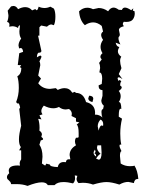

<svg xmlns="http://www.w3.org/2000/svg" viewBox="-20 -607 484 633"><path d="M293 -113.8Q288.6 -107.9 288.6 -103Q288.6 -96.2 296.9 -90.8V-92.8Q296.9 -100.1 291 -101.6Q294.9 -104 294.9 -107.9ZM301.3 -127.9 299.8 -120.6Q299.8 -110.8 311.5 -100.1Q302.7 -94.7 296.9 -84L305.2 -80.6Q314.9 -80.6 314.9 -104.5L313.5 -127.9ZM305.2 -176.3Q309.1 -193.4 315.4 -193.4L319.8 -191.9L320.3 -197.3Q320.3 -208.5 311.5 -212.9Q302.2 -203.6 302.2 -190.4ZM128.9 -61 132.8 -67.4 144.5 -64.5Q144.5 -57.1 170.4 -56.2Q173.8 -72.8 190.4 -72.8L197.3 -72.3Q198.2 -82 207.5 -82L211.9 -81.5L209.5 -95.7Q209.5 -115.7 230.5 -127.9Q227.1 -134.3 227.1 -141.1Q227.1 -147.9 230.5 -152.8H232.4Q239.3 -152.8 239.3 -155.8V-167.5Q239.3 -191.4 232.9 -196.3L241.7 -203.6L230.5 -206.1V-217.3L215.8 -224.6L216.8 -231.4Q216.8 -241.2 207.5 -247.6L196.8 -246.1Q184.1 -246.1 174.3 -254.4Q165.5 -250 155.8 -250Q141.1 -250 124.5 -258.8Q116.2 -249 116.2 -240.7Q116.2 -235.4 120.1 -230L109.9 -226.6L116.7 -213.4L106 -215.3Q110.4 -202.1 110.4 -185.5L109.9 -176.3Q118.2 -170.9 118.2 -163.6L116.2 -155.8Q122.1 -151.4 122.1 -148.4Q122.1 -145.5 114.3 -144L109.9 -129.9Q120.1 -115.2 120.1 -90.3L118.2 -67.9ZM273.9 -291.5Q287.6 -291 287.6 -281.2L284.7 -270.5Q271 -273.9 271 -282.7ZM16.6 0Q16.1 -4.4 13.9 -7.3Q11.7 -10.3 9.3 -12.2Q6.8 -14.2 4.9 -16.4Q2.9 -18.6 2.9 -22.9Q2.9 -29.8 10.3 -35.6L8.8 -43.9Q8.8 -61.5 38.1 -61.5L45.9 -61L44.9 -67.9Q44.9 -75.2 49.8 -81.5V-111.3H43L48.8 -122.1Q42.5 -129.9 42.5 -147.5Q42.5 -165 49.8 -192.4L43.5 -247.6L46.4 -252.4Q43.5 -266.6 39.6 -266.6Q38.6 -266.6 37.1 -265.6L33.2 -270.5Q42 -292.5 42 -316.9Q42 -340.8 37.1 -355.5Q50.3 -362.8 50.3 -382.8L45.4 -385.7L49.8 -392.1L38.6 -392.6L43.5 -431.6L56.2 -436Q54.7 -448.7 48.3 -448.7L43 -447.3L41 -457Q41 -467.3 49.8 -480Q43.9 -487.8 43.9 -503.9L45.9 -523.9Q39.6 -522 39.6 -514.6Q30.8 -520.5 20.5 -520.5L10.3 -519L11.2 -525.4Q11.2 -533.2 3.4 -534.7Q7.8 -544.9 7.8 -556.6L5.4 -571.8L16.6 -585.9L23.9 -587.4Q33.7 -587.4 39.6 -576.7Q52.2 -583.5 63 -583.5Q76.7 -583.5 85.9 -572.8L96.2 -577.1L100.6 -573.2Q104.5 -573.2 107.4 -585Q116.7 -580.6 127 -580.6Q136.2 -580.6 146 -585L157.7 -578.6Q162.6 -569.3 162.6 -552.2Q162.6 -533.7 157.7 -523.9L149.4 -526.4Q142.6 -526.4 134.8 -519L115.7 -522.9L109.9 -517.1V-489.3H105.5L116.7 -438L112.3 -433.1Q110.8 -433.6 109.4 -433.6Q102.1 -433.6 101.6 -418Q110.4 -423.8 113.8 -423.8L116.7 -420.9Q116.7 -417 109.9 -404.3Q112.8 -400.4 112.8 -392.1L106 -357.9L115.2 -348.1L106 -332.5Q120.1 -314 145 -314L164.1 -316.4L170.4 -310.5Q182.6 -316.4 192.9 -316.4Q209.5 -316.4 218.3 -301.3L227.1 -304.2L230 -300.8Q255.4 -300.8 263.7 -270.5Q293.5 -263.2 293.5 -234.9L293 -229H295.9Q307.1 -229 317.9 -219.7Q314.5 -226.1 314.5 -237.8Q314.5 -246.1 319.8 -247.6L322.3 -258.3Q314 -265.6 314 -275.9L317.9 -291V-309.6Q305.2 -311 305.2 -323.2V-325.7L315.4 -330.1L316.9 -347.7Q316.9 -367.7 307.6 -368.2L310.1 -382.8Q310.1 -393.1 306.6 -399.4L315.4 -411.1Q311 -415.5 311 -419.9Q311 -425.8 317.9 -431.6Q311.5 -442.4 311.5 -452.6Q311.5 -464.4 319.8 -475.6Q313.5 -484.9 313.5 -491.7Q313.5 -498.5 319.8 -502.9L315.4 -521.5Q301.3 -533.2 287.1 -533.2Q273.4 -533.2 259.8 -523.9Q242.7 -540 240.7 -569.8Q252.9 -581.5 267.6 -581.5Q277.3 -581.5 286.6 -576.7L305.2 -580.6Q321.3 -580.6 336.4 -569.8Q344.2 -582 354.5 -582Q361.8 -582 371.6 -574.7L381.8 -574.2Q384.8 -582 392.1 -582Q399.9 -582 412.6 -573.2L419.4 -579.6L418 -571.8L423.3 -570.3L424.3 -563Q424.3 -551.8 418.2 -543.2Q412.1 -534.7 395.5 -534.7L388.2 -535.2Q384.8 -531.7 384.8 -526.9L388.2 -520.5Q372.1 -516.6 372.1 -508.3L375 -493.7Q375 -488.3 372.8 -486.8Q370.6 -485.4 370.6 -481.4Q370.6 -472.7 377 -460.4L361.3 -466.3Q364.3 -452.6 373.5 -452.1Q368.7 -444.3 368.7 -437.5Q368.7 -428.2 379.9 -419.9Q376 -414.6 376 -406.2Q376 -397 380.4 -382.3L371.6 -362.8L383.8 -346.2Q375.5 -352.1 371.6 -352.1Q368.2 -352.1 367.7 -348.6L370.1 -340.3L374.5 -343.3L379.9 -339.4Q377 -334.5 376.7 -331.8Q376.5 -329.1 376 -325.2Q381.3 -322.3 381.3 -318.4Q381.3 -314 371.6 -307.1Q377.9 -299.3 377.9 -290Q377.9 -279.8 371.6 -270.5H372.1Q379.9 -270.5 379.9 -247.6L377.4 -248.5Q371.6 -248.5 371.6 -225.1V-222.2L382.3 -215.8Q376.5 -191.4 376.5 -167Q376.5 -157.7 377.2 -148.4Q377.9 -139.2 379.9 -129.9L377 -130.4Q374 -130.4 374 -127Q374 -121.1 380.4 -108.9Q375.5 -106.9 375.5 -92.8L377.9 -67.9Q391.6 -59.1 408.2 -59.1Q419.9 -59.1 423.3 -61Q433.6 -44.9 436 -17.1H434.6Q423.3 -17.1 421.4 -3.4L403.3 -7.3Q388.7 -7.3 373.5 1.5Q347.7 -6.8 331.1 -6.8Q314.5 -6.8 286.6 1.5Q271 -4.4 252.9 -4.4L238.8 -3.4Q232.4 -9.8 232.4 -17.6L234.9 -27.3L226.6 -28.8L227.5 -20Q227.5 -8.3 220.7 -2.4Q203.1 -6.8 189.5 -6.8Q168.9 -6.8 159.7 3.4H137.7Q132.8 -5.9 117.7 -5.9Q100.6 -5.9 70.8 5.9Q54.7 0 35.2 0Z"/></svg>

Font: Truetypewriter PolyglOTT
Style: Regular
Weight: 400
Designer: Sergey Beatoff a.k.a. Sam_T
Version: Version 3.76